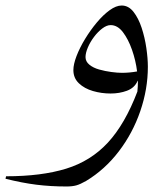

<svg xmlns="http://www.w3.org/2000/svg" viewBox="-180 -403 601 696"><path d="M261 -383Q286 -383 304 -360Q322 -337 333.5 -302Q345 -267 350.5 -229Q356 -191 356 -161Q356 -80 328.5 0Q301 80 250.5 146Q200 212 132 253Q111 265 96.5 269Q82 273 61 273Q3 273 -48.5 266.5Q-100 260 -160 245L-158 236Q-30 236 59.5 208.5Q149 181 211 114Q273 47 318 -71Q320 -89 320 -111L318 -108Q307 -84 280 -74Q253 -64 221 -64Q188 -64 157 -73Q126 -82 106 -101Q86 -120 86 -149Q86 -170 97.5 -200Q109 -230 128.5 -262Q148 -294 171 -321.5Q194 -349 217.5 -366Q241 -383 261 -383ZM130 -196Q130 -180 144 -168.5Q158 -157 179.5 -151Q201 -145 223.5 -142Q246 -139 262 -139Q289 -139 317 -144Q312 -184 298.5 -222.5Q285 -261 265.5 -286.5Q246 -312 221 -312Q207 -312 191 -300Q175 -288 161 -269.5Q147 -251 138.5 -231Q130 -211 130 -196Z"/></svg>

Font: Bona Nova
Style: Italic
Weight: 400
Italic angle: -4°
Designer: Mateusz Machalski
Foundry: Capitalics
Version: Version 4.001; ttfautohint (v1.8.3)